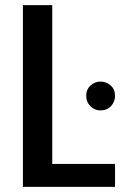

<svg xmlns="http://www.w3.org/2000/svg" viewBox="-20 -726 487 746"><path d="M69 0ZM69 0ZM427 0H69V-706H183V-89H427ZM370 -297Q347 -297 331 -313.5Q315 -330 315 -353Q315 -379 332 -394Q349 -409 370 -409Q393 -409 410 -394Q427 -379 427 -353Q427 -331 411.5 -314Q396 -297 370 -297Z"/></svg>

Font: Ulagadi Sans Medium
Style: Regular
Weight: 500
Designer: Ninad Kale (Devanagari), Jonny Pinhorn (Latin)
Foundry: Indian Type Foundry
Version: Version 3.01;March 29, 2020;FontCreator 12.0.0.2522 64-bit; 